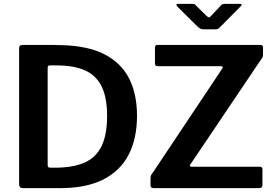

<svg xmlns="http://www.w3.org/2000/svg" viewBox="-20 -975 1425 995"><path d="M99 0Q79 0 79 -21V-724Q79 -734 83.5 -738Q88 -742 99 -742Q119 -742 145.5 -742Q172 -742 200.5 -742Q229 -742 254.5 -742Q280 -742 299 -741Q435 -738 521.5 -693.5Q608 -649 649 -568.5Q690 -488 690 -375Q690 -257 646.5 -173Q603 -89 514.5 -44.5Q426 0 292 0ZM240 -106H265Q357 -106 417 -132Q477 -158 506 -217Q535 -276 535 -373Q535 -469 507 -526.5Q479 -584 421 -610Q363 -636 274 -636H237Q227 -636 227 -622V-118Q227 -106 240 -106ZM778 0Q768 0 764 -3.5Q760 -7 760 -17V-49Q760 -60 762.5 -66Q765 -72 775 -85L1132 -620Q1139 -632 1125 -632H798Q789 -632 786 -635.5Q783 -639 783 -648V-728Q783 -742 795 -742H1330Q1343 -742 1343 -728V-692Q1343 -684 1340.5 -678.5Q1338 -673 1331 -664L966 -122Q962 -116 965 -113.5Q968 -111 974 -111H1325Q1340 -111 1340 -98V-15Q1340 -9 1336 -4.5Q1332 0 1323 0H778ZM1125 -947Q1129 -952 1134.5 -953.5Q1140 -955 1146 -955H1223Q1240 -955 1225 -940L1120 -834Q1116 -830 1111 -826.5Q1106 -823 1097 -823H1036Q1025 -823 1018.5 -826.5Q1012 -830 1006 -835L900 -940Q894 -946 894.5 -950.5Q895 -955 902 -955H974Q982 -955 986 -954Q990 -953 995 -947L1048 -895Q1059 -884 1063 -884.5Q1067 -885 1076 -895Z"/></svg>

Font: Libre Franklin Thin SemiBold
Style: Regular
Weight: 600
Version: Version 3.000